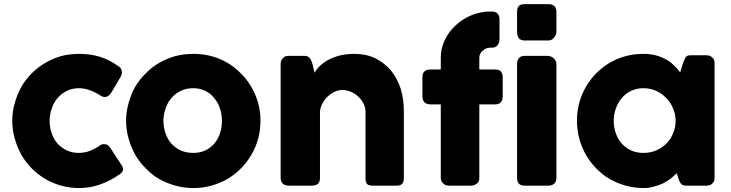

<svg xmlns="http://www.w3.org/2000/svg" viewBox="-20 -908 3574 939"><path d="M466.8 -195.3Q473.6 -200.2 479.5 -202.1Q486.3 -203.1 489.3 -203.1Q498 -203.1 504.9 -199.2Q511.7 -196.3 519.5 -184.6Q538.1 -156.2 575.2 -99.6Q578.1 -95.7 580.1 -90.8Q582 -85.9 582 -83Q582 -71.3 575.2 -64.5Q568.4 -56.6 559.6 -51.8Q518.6 -23.4 469.7 -5.9Q420.9 11.7 366.2 11.7Q321.3 11.7 279.3 0Q238.3 -11.7 202.1 -32.2Q166 -53.7 135.7 -84Q106.4 -113.3 85 -150.4Q64.5 -186.5 52.7 -228.5Q40 -271.5 40 -317.4Q40 -363.3 52.7 -405.3Q64.5 -448.2 85 -484.4Q106.4 -520.5 135.7 -549.8Q166 -580.1 202.1 -600.6Q238.3 -622.1 279.3 -633.8Q321.3 -644.5 366.2 -644.5Q420.9 -644.5 466.8 -630.9Q513.7 -616.2 553.7 -587.9Q553.7 -587.9 552.7 -588.9Q563.5 -582 570.3 -574.2Q576.2 -565.4 576.2 -551.8Q576.2 -543 570.3 -533.2Q555.7 -508.8 526.4 -458Q511.7 -433.6 492.2 -433.6Q487.3 -433.6 481.4 -435.5Q474.6 -438.5 466.8 -443.4Q444.3 -458 418.9 -466.8Q393.6 -476.6 365.2 -476.6Q334 -476.6 307.6 -463.9Q281.2 -451.2 261.7 -428.7Q243.2 -407.2 233.4 -377.9Q222.7 -348.6 222.7 -317.4Q222.7 -284.2 233.4 -254.9Q243.2 -226.6 261.7 -205.1Q281.2 -184.6 307.6 -171.9Q334 -160.2 365.2 -160.2Q393.6 -160.2 418.9 -169.9Q444.3 -179.7 466.8 -195.3Z M596.7 -317.4Q596.7 -363.3 609.4 -405.3Q621.1 -448.2 641.6 -484.4Q663.1 -520.5 693.4 -549.8Q722.7 -580.1 758.8 -600.6Q795.9 -622.1 837.9 -633.8Q879.9 -644.5 925.8 -644.5Q994.1 -644.5 1053.7 -620.1Q1113.3 -594.7 1157.2 -549.8Q1202.1 -505.9 1227.5 -446.3Q1253.9 -386.7 1253.9 -317.4Q1253.9 -271.5 1242.2 -228.5Q1230.5 -186.5 1209 -150.4Q1187.5 -113.3 1158.2 -84Q1127.9 -53.7 1091.8 -32.2Q1054.7 -11.7 1013.7 0Q971.7 11.7 925.8 11.7Q879.9 11.7 837.9 0Q795.9 -11.7 758.8 -32.2Q722.7 -53.7 693.4 -84Q663.1 -113.3 641.6 -150.4Q621.1 -186.5 609.4 -228.5Q596.7 -271.5 596.7 -317.4ZM779.3 -317.4Q779.3 -284.2 790 -254.9Q799.8 -226.6 818.4 -205.1Q837.9 -184.6 864.3 -171.9Q891.6 -160.2 924.8 -160.2Q957 -160.2 983.4 -171.9Q1009.8 -184.6 1027.3 -205.1Q1045.9 -226.6 1055.7 -254.9Q1065.4 -284.2 1065.4 -317.4Q1065.4 -348.6 1055.7 -377.9Q1045.9 -407.2 1027.3 -428.7Q1009.8 -451.2 983.4 -463.9Q957 -476.6 924.8 -476.6Q891.6 -476.6 864.3 -463.9Q837.9 -451.2 818.4 -428.7Q799.8 -407.2 790 -377.9Q779.3 -348.6 779.3 -317.4Z M1366.2 -627Q1372.1 -631.8 1379.9 -633.8Q1386.7 -634.8 1393.6 -634.8Q1418.9 -634.8 1468.8 -634.8Q1477.5 -634.8 1484.4 -631.8Q1491.2 -628.9 1495.1 -623Q1500 -617.2 1502.9 -610.4Q1505.9 -603.5 1507.8 -595.7Q1511.7 -581.1 1518.6 -551.8Q1526.4 -567.4 1543 -584Q1559.6 -600.6 1584 -614.3Q1609.4 -627.9 1641.6 -636.7Q1673.8 -644.5 1713.9 -644.5Q1770.5 -644.5 1815.4 -623Q1860.4 -600.6 1891.6 -563.5Q1922.9 -525.4 1939.5 -474.6Q1955.1 -423.8 1955.1 -366.2Q1955.1 -256.8 1955.1 -38.1Q1955.1 -19.5 1947.3 -9.8Q1939.5 0 1920.9 0Q1882.8 0 1805.7 0Q1784.2 0 1776.4 -6.8Q1767.6 -14.6 1767.6 -35.2Q1767.6 -143.6 1767.6 -361.3Q1767.6 -382.8 1757.8 -401.4Q1748 -420.9 1732.4 -435.5Q1716.8 -450.2 1696.3 -459Q1675.8 -467.8 1655.3 -467.8Q1636.7 -467.8 1618.2 -460Q1599.6 -451.2 1583 -436.5Q1568.4 -422.9 1557.6 -403.3Q1546.9 -384.8 1544.9 -362.3Q1544.9 -253.9 1544.9 -37.1Q1544.9 -28.3 1542 -19.5Q1538.1 -11.7 1532.2 -6.8Q1525.4 -2.9 1519.5 -2Q1513.7 0 1506.8 0Q1468.8 0 1393.6 0Q1372.1 0 1362.3 -10.7Q1352.5 -21.5 1352.5 -38.1Q1352.5 -224.6 1352.5 -597.7Q1352.5 -607.4 1357.4 -615.2Q1361.3 -623 1369.1 -627.9Q1368.2 -627.9 1366.2 -627Z M2135.7 -626Q2135.7 -672.9 2156.2 -713.9Q2175.8 -754.9 2210 -785.2Q2243.2 -816.4 2287.1 -834Q2330.1 -851.6 2377.9 -851.6Q2380.9 -851.6 2387.7 -851.6Q2404.3 -851.6 2414.1 -840.8Q2422.9 -831.1 2422.9 -813.5Q2422.9 -781.2 2422.9 -717.8Q2422.9 -699.2 2413.1 -686.5Q2403.3 -674.8 2387.7 -674.8Q2384.8 -674.8 2377.9 -674.8Q2367.2 -674.8 2357.4 -670.9Q2347.7 -667 2340.8 -660.2Q2333 -654.3 2329.1 -645.5Q2324.2 -636.7 2324.2 -626Q2324.2 -606.4 2324.2 -568.4Q2343.8 -568.4 2402.3 -568.4Q2419.9 -568.4 2428.7 -559.6Q2438.5 -549.8 2438.5 -530.3Q2438.5 -499 2438.5 -438.5Q2438.5 -417 2428.7 -407.2Q2419.9 -397.5 2402.3 -397.5Q2376 -397.5 2324.2 -397.5Q2324.2 -307.6 2324.2 -38.1Q2324.2 -19.5 2311.5 -9.8Q2298.8 0 2283.2 0Q2248 0 2175.8 0Q2157.2 0 2146.5 -11.7Q2135.7 -22.5 2135.7 -38.1Q2135.7 -158.2 2135.7 -397.5Q2123 -397.5 2085 -397.5Q2067.4 -397.5 2056.6 -407.2Q2045.9 -417 2045.9 -438.5Q2045.9 -468.8 2045.9 -530.3Q2045.9 -549.8 2056.6 -559.6Q2067.4 -568.4 2085 -568.4Q2101.6 -568.4 2135.7 -568.4Q2135.7 -583 2135.7 -626Z M2508.8 -595.7Q2508.8 -612.3 2517.6 -623Q2526.4 -634.8 2545.9 -634.8Q2584 -634.8 2660.2 -634.8Q2666 -634.8 2672.9 -631.8Q2680.7 -629.9 2686.5 -624Q2692.4 -619.1 2696.3 -612.3Q2701.2 -605.5 2701.2 -595.7Q2701.2 -410.2 2701.2 -38.1Q2701.2 -19.5 2690.4 -9.8Q2679.7 0 2660.2 0Q2622.1 0 2545.9 0Q2508.8 0 2508.8 -38.1Q2508.8 -224.6 2508.8 -595.7ZM2508.8 -848.6Q2508.8 -870.1 2517.6 -878.9Q2526.4 -887.7 2545.9 -887.7Q2584 -887.7 2662.1 -887.7Q2679.7 -887.7 2690.4 -878.9Q2701.2 -870.1 2701.2 -848.6Q2701.2 -816.4 2701.2 -752Q2701.2 -745.1 2698.2 -738.3Q2695.3 -731.4 2690.4 -724.6Q2685.5 -718.8 2677.7 -713.9Q2670.9 -710 2662.1 -710Q2623 -710 2545.9 -710Q2508.8 -710 2508.8 -752Q2508.8 -784.2 2508.8 -848.6Z M3474.6 -37.1Q3474.6 -28.3 3471.7 -20.5Q3467.8 -12.7 3460.9 -8.8Q3456.1 -2.9 3448.2 -2Q3440.4 0 3435.5 0Q3402.3 0 3336.9 0Q3326.2 0 3319.3 -2.9Q3313.5 -5.9 3309.6 -10.7Q3305.7 -15.6 3302.7 -22.5Q3299.8 -30.3 3296.9 -38.1Q3294.9 -45.9 3290 -60.5Q3276.4 -47.9 3259.8 -34.2Q3242.2 -21.5 3221.7 -10.7Q3201.2 -1 3176.8 4.9Q3153.3 11.7 3127.9 11.7Q3082 11.7 3040 0Q2999 -11.7 2961.9 -32.2Q2925.8 -53.7 2896.5 -84Q2867.2 -113.3 2845.7 -150.4Q2825.2 -186.5 2813.5 -228.5Q2801.8 -271.5 2801.8 -317.4Q2801.8 -386.7 2827.1 -446.3Q2852.5 -505.9 2896.5 -549.8Q2940.4 -594.7 3000 -620.1Q3059.6 -644.5 3127.9 -644.5Q3159.2 -644.5 3185.5 -637.7Q3211.9 -630.9 3234.4 -619.1Q3256.8 -607.4 3274.4 -589.8Q3293 -573.2 3306.6 -553.7Q3311.5 -569.3 3320.3 -599.6Q3326.2 -612.3 3329.1 -620.1Q3332 -627.9 3335.9 -630.9Q3339.8 -634.8 3345.7 -636.7Q3350.6 -637.7 3360.4 -637.7Q3385.7 -637.7 3435.5 -637.7Q3440.4 -637.7 3448.2 -635.7Q3456.1 -634.8 3460.9 -628.9Q3467.8 -623 3471.7 -616.2Q3474.6 -609.4 3474.6 -600.6Q3474.6 -413.1 3474.6 -37.1ZM2981.4 -317.4Q2981.4 -284.2 2992.2 -254.9Q3002 -226.6 3021.5 -205.1Q3040 -184.6 3067.4 -171.9Q3093.8 -160.2 3126 -160.2Q3160.2 -160.2 3188.5 -171.9Q3216.8 -184.6 3238.3 -205.1Q3259.8 -226.6 3271.5 -254.9Q3284.2 -284.2 3284.2 -317.4Q3284.2 -348.6 3271.5 -377.9Q3259.8 -407.2 3238.3 -428.7Q3216.8 -451.2 3188.5 -463.9Q3160.2 -476.6 3126 -476.6Q3093.8 -476.6 3067.4 -463.9Q3040 -451.2 3021.5 -428.7Q3002 -407.2 2992.2 -377.9Q2981.4 -348.6 2981.4 -317.4Z"/></svg>

Font: Cocogoose
Style: Regular
Weight: 400
Designer: Cosimo Lorenzo Pancini
Version: Version 1.000